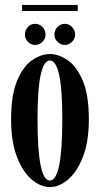

<svg xmlns="http://www.w3.org/2000/svg" viewBox="-20 -747 406 778"><path d="M182 11Q144.5 11 108.2 -19.8Q72 -50.5 48.5 -111.8Q25 -173 25 -263.5Q25 -362.5 49.5 -420.5Q74 -478.5 110.2 -503.2Q146.5 -528 182 -528Q217.5 -528 254 -503.2Q290.5 -478.5 315.2 -420.5Q340 -362.5 340 -263.5Q340 -173 316.2 -111.8Q292.5 -50.5 256.2 -19.8Q220 11 182 11ZM182 -15.5Q232.5 -15.5 232.5 -263.5Q232.5 -386.5 219.5 -444.2Q206.5 -502 182 -502Q158 -502 145 -444.2Q132 -386.5 132 -263.5Q132 -15.5 182 -15.5ZM242.5 -565Q225.5 -565 213 -577.5Q200.5 -590 200.5 -607Q200.5 -625 213 -637.8Q225.5 -650.5 242.5 -650.5Q259 -650.5 271.8 -637.8Q284.5 -625 284.5 -607Q284.5 -590 271.8 -577.5Q259 -565 242.5 -565ZM122 -565Q105.5 -565 93.2 -577.5Q81 -590 81 -607Q81 -625 93.2 -637.8Q105.5 -650.5 122 -650.5Q139.5 -650.5 152 -637.8Q164.5 -625 164.5 -607Q164.5 -590 152 -577.5Q139.5 -565 122 -565ZM69.5 -702.5V-727H295V-702.5Z"/></svg>

Font: Imbue 50pt SemiBold
Style: Regular
Weight: 600
Designer: Tyler Finck
Foundry: Etcetera Type Company
Version: Version 1.102; ttfautohint (v1.8.3)